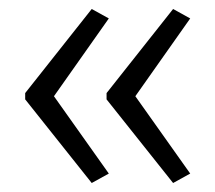

<svg xmlns="http://www.w3.org/2000/svg" viewBox="-20 -485 479 427"><path d="M36 -278 184 -465 222 -444 100 -271 222 -99 184 -78 36 -264ZM217 -278 365 -465 403 -444 281 -271 403 -99 365 -78 217 -264Z"/></svg>

Font: Noto Sans Ethiopic Condensed Light
Style: Regular
Weight: 300
Width: 3
Designer: Monotype Design Team
Foundry: Monotype Imaging Inc.
Version: Version 2.102; ttfautohint (v1.8.4.7-5d5b)